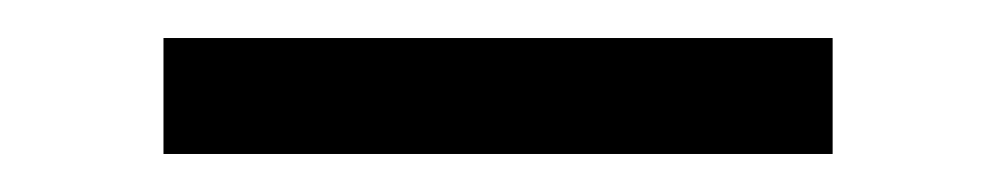

<svg xmlns="http://www.w3.org/2000/svg" viewBox="-20 -368 525 101"><path d="M66 -287V-348H418V-287Z"/></svg>

Font: Fauna One
Style: Regular
Weight: 400
Designer: Eduardo Rodriguez Tunni
Foundry: Eduardo Rodriguez Tunni
Version: Version 2.001; ttfautohint (v1.8.4.7-5d5b);gftools[0.9.23]